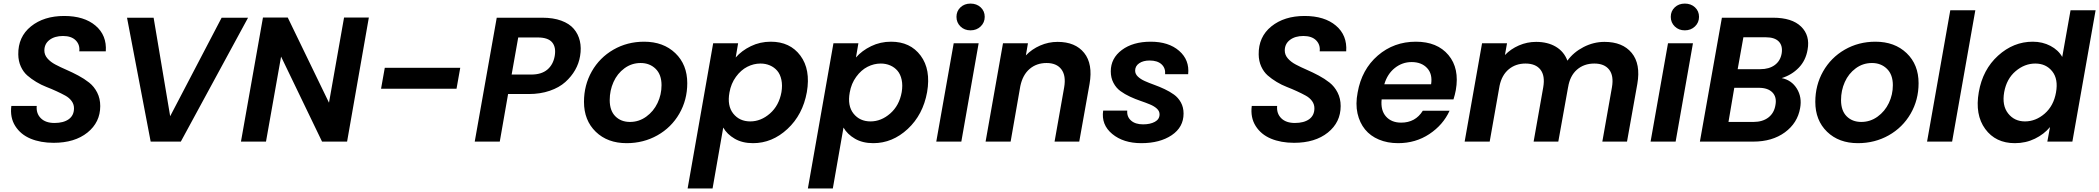

<svg xmlns="http://www.w3.org/2000/svg" viewBox="-20 -798 11830 1082"><path d="M544.9 -200.2Q544.9 -108.9 472.9 -51Q400.9 6.8 282.2 6.8Q208.5 6.8 152.3 -16.6Q96.2 -40 65.9 -87.9Q35.6 -135.7 43.9 -201.2H187Q183.1 -158.7 210 -131.8Q236.8 -105 287.1 -105Q337.9 -105 367.4 -126.2Q397 -147.5 397 -188Q397 -210.4 383.5 -228.8Q370.1 -247.1 348.4 -259Q326.7 -271 298.6 -283.9Q270.5 -296.9 241.5 -308.1Q212.4 -319.3 184.1 -336.4Q155.8 -353.5 133.5 -373Q111.3 -392.6 97.4 -423.1Q83.5 -453.6 83 -491.2Q81.5 -590.3 154.3 -649.2Q227.1 -708 341.8 -708Q454.1 -708 518.3 -653.6Q582.5 -599.1 576.2 -508.8H426.8Q431.2 -545.9 406.7 -570.6Q382.3 -595.2 335 -595.2Q288.1 -595.2 259 -573Q230 -550.8 230 -513.2Q230 -488.8 247.3 -468.8Q264.6 -448.7 292.5 -434.1Q320.3 -419.4 354 -404.8Q387.7 -390.1 421.1 -372.3Q454.6 -354.5 482.4 -332.5Q510.3 -310.5 527.6 -276.6Q544.9 -242.7 544.9 -200.2Z M829.1 0 695.8 -698.2H845.7L939 -143.1L1229 -698.2H1377.9L999 0Z M1918.9 -699.2H2058.6L1936 0H1794.9L1564 -479L1479 0H1337.9L1461.9 -699.2H1601.6L1834 -219.2Z M2127.4 -297.9 2148.4 -416H2573.7L2552.7 -297.9Z M2863.3 -377.9H2974.1Q3031.2 -377.9 3064.2 -405.5Q3097.2 -433.1 3106 -481.9Q3114.7 -531.7 3091.6 -559.3Q3068.4 -586.9 3010.3 -586.9H2900.4ZM3249 -481.9Q3242.2 -440.4 3221.2 -403.6Q3200.2 -366.7 3165.8 -335.7Q3131.3 -304.7 3078.1 -286.4Q3024.9 -268.1 2960 -268.1H2843.3L2796.4 0H2655.3L2779.3 -698.2H3036.1Q3097.7 -698.2 3143.1 -681.6Q3188.5 -665 3213.6 -635.5Q3238.8 -606 3247.8 -566.9Q3256.8 -527.8 3249 -481.9Z M3853 -329.1Q3853 -234.9 3808.1 -157.2Q3763.2 -79.6 3684.8 -35.4Q3606.4 8.8 3511.2 8.8Q3403.8 8.8 3337.4 -55.4Q3271 -119.6 3271 -224.1Q3271 -317.9 3314.9 -395.5Q3358.9 -473.1 3436.8 -518.1Q3514.6 -563 3609.9 -563Q3718.3 -563 3785.6 -498.5Q3853 -434.1 3853 -329.1ZM3416 -233.9Q3416 -174.3 3447.8 -142.6Q3479.5 -110.8 3530.3 -110.8Q3580.6 -110.8 3621.8 -140.6Q3663.1 -170.4 3685.5 -217.5Q3708 -264.6 3708 -317.9Q3708 -377.9 3674.6 -410.4Q3641.1 -442.9 3590.3 -442.9Q3539.6 -442.9 3499 -413.1Q3458.5 -383.3 3437.3 -335.7Q3416 -288.1 3416 -233.9Z M4126 -474.1Q4159.7 -512.7 4211.4 -537.8Q4263.2 -563 4323.7 -563Q4432.1 -563 4490.5 -484.6Q4548.8 -406.2 4526.9 -278.8Q4503.9 -151.4 4417.7 -71.3Q4331.5 8.8 4223.6 8.8Q4163.1 8.8 4120.1 -16.4Q4077.1 -41.5 4055.7 -79.1L3995.6 264.2H3855L3999 -554.2H4139.6ZM4383.8 -278.8Q4390.1 -316.9 4383.5 -348.1Q4377 -379.4 4360.1 -399.2Q4343.3 -418.9 4318.8 -429.4Q4294.4 -439.9 4265.6 -439.9Q4227.1 -439.9 4191.2 -421.6Q4155.3 -403.3 4127.4 -365.2Q4099.6 -327.1 4090.8 -276.9Q4077.1 -201.7 4112.3 -157.7Q4147.5 -113.8 4208 -113.8Q4268.1 -113.8 4319.1 -158.4Q4370.1 -203.1 4383.8 -278.8Z M4803.7 -474.1Q4837.4 -512.7 4889.2 -537.8Q4940.9 -563 5001.5 -563Q5109.9 -563 5168.2 -484.6Q5226.6 -406.2 5204.6 -278.8Q5181.6 -151.4 5095.5 -71.3Q5009.3 8.8 4901.4 8.8Q4840.8 8.8 4797.9 -16.4Q4754.9 -41.5 4733.4 -79.1L4673.3 264.2H4532.7L4676.8 -554.2H4817.4ZM5061.5 -278.8Q5067.9 -316.9 5061.3 -348.1Q5054.7 -379.4 5037.8 -399.2Q5021 -418.9 4996.6 -429.4Q4972.2 -439.9 4943.4 -439.9Q4904.8 -439.9 4868.9 -421.6Q4833 -403.3 4805.2 -365.2Q4777.3 -327.1 4768.6 -276.9Q4754.9 -201.7 4790 -157.7Q4825.2 -113.8 4885.7 -113.8Q4945.8 -113.8 4996.8 -158.4Q5047.9 -203.1 5061.5 -278.8Z M5256.3 0 5354.5 -554.2H5495.1L5397.5 0ZM5449.2 -777.8Q5483.9 -777.8 5506.6 -756.6Q5529.3 -735.4 5529.3 -703.1Q5529.3 -670.9 5506.3 -648.9Q5483.4 -627 5449.2 -627Q5415 -627 5392.6 -648.9Q5370.1 -670.9 5370.1 -703.1Q5370.1 -735.4 5392.6 -756.6Q5415 -777.8 5449.2 -777.8Z M5922.9 0 5977.1 -306.2Q5988.3 -371.6 5961.4 -407.2Q5934.6 -442.9 5877.9 -442.9Q5821.3 -442.9 5782.2 -409.4Q5743.2 -376 5730 -313L5675.3 0H5534.2L5632.3 -554.2H5772.9L5761.2 -485.8Q5794.9 -521 5841.8 -541.5Q5888.7 -562 5939.9 -562Q6040 -562 6089.8 -499.8Q6139.6 -437.5 6120.1 -325.2L6062 0Z M6649.9 -158.2Q6649.9 -81.1 6583 -36.1Q6516.1 8.8 6411.6 8.8Q6310.5 8.8 6247.8 -43.2Q6185.1 -95.2 6196.8 -174.8H6332.5Q6329.6 -140.1 6353.8 -118.7Q6377.9 -97.2 6421.9 -97.2Q6461.9 -97.2 6488.3 -111.6Q6514.6 -126 6514.6 -153.8Q6514.6 -171.9 6499.5 -185.8Q6484.4 -199.7 6460.2 -209.7Q6436 -219.7 6406.7 -229.7Q6377.4 -239.7 6347.9 -253.4Q6318.4 -267.1 6294.2 -284.7Q6270 -302.2 6254.9 -330.8Q6239.7 -359.4 6239.7 -396Q6239.7 -469.7 6302.2 -516.4Q6364.7 -563 6464.8 -563Q6565.9 -563 6625 -511.5Q6684.1 -460 6675.8 -379.9H6545.9Q6548.8 -414.6 6525.6 -435.8Q6502.4 -457 6458.5 -457Q6422.4 -457 6399.7 -441.4Q6377 -425.8 6377 -399.9Q6377 -381.3 6392.1 -366.7Q6407.2 -352.1 6431.2 -341.3Q6455.1 -330.6 6484.4 -320.1Q6513.7 -309.6 6542.7 -295.9Q6571.8 -282.2 6595.7 -265.1Q6619.6 -248 6634.8 -220.7Q6649.9 -193.4 6649.9 -158.2Z M7535.2 -200.2Q7535.2 -108.9 7463.1 -51Q7391.1 6.8 7272.5 6.8Q7198.7 6.8 7142.6 -16.6Q7086.4 -40 7056.2 -87.9Q7025.9 -135.7 7034.2 -201.2H7177.2Q7173.3 -158.7 7200.2 -131.8Q7227.1 -105 7277.3 -105Q7328.1 -105 7357.7 -126.2Q7387.2 -147.5 7387.2 -188Q7387.2 -210.4 7373.8 -228.8Q7360.4 -247.1 7338.6 -259Q7316.9 -271 7288.8 -283.9Q7260.7 -296.9 7231.7 -308.1Q7202.6 -319.3 7174.3 -336.4Q7146 -353.5 7123.8 -373Q7101.6 -392.6 7087.6 -423.1Q7073.7 -453.6 7073.2 -491.2Q7071.8 -590.3 7144.5 -649.2Q7217.3 -708 7332 -708Q7444.3 -708 7508.5 -653.6Q7572.8 -599.1 7566.4 -508.8H7417Q7421.4 -545.9 7397 -570.6Q7372.6 -595.2 7325.2 -595.2Q7278.3 -595.2 7249.3 -573Q7220.2 -550.8 7220.2 -513.2Q7220.2 -488.8 7237.5 -468.8Q7254.9 -448.7 7282.7 -434.1Q7310.5 -419.4 7344.2 -404.8Q7377.9 -390.1 7411.4 -372.3Q7444.8 -354.5 7472.7 -332.5Q7500.5 -310.5 7517.8 -276.6Q7535.2 -242.7 7535.2 -200.2Z M7935.1 -448.2Q7882.3 -448.2 7840.3 -414.8Q7798.3 -381.3 7781.2 -323.2H8044.9Q8053.7 -380.9 8022.2 -414.6Q7990.7 -448.2 7935.1 -448.2ZM8148.9 -173.8Q8112.3 -93.8 8034.9 -42.5Q7957.5 8.8 7858.9 8.8Q7798.8 8.8 7750.7 -11.5Q7702.6 -31.7 7672.4 -68.8Q7642.1 -106 7630.1 -158.9Q7618.2 -211.9 7630.9 -276.9Q7653.8 -406.7 7744.4 -484.9Q7835 -563 7959 -563Q8079.6 -563 8142.6 -487.8Q8205.6 -412.6 8184.1 -290Q8179.2 -263.7 8170.9 -237.8H7766.1Q7759.8 -176.3 7790.5 -141.6Q7821.3 -106.9 7876 -106.9Q7956.5 -106.9 7998 -173.8Z M9009.8 0 9064 -306.2Q9075.2 -371.1 9048.3 -405.5Q9021.5 -439.9 8964.8 -439.9Q8906.2 -439.9 8866.7 -405.3Q8827.1 -370.6 8816.9 -306.2V-307.1L8761.7 0H8622.6L8676.8 -306.2Q8688 -371.1 8661.1 -405.5Q8634.3 -439.9 8576.7 -439.9Q8521.5 -439.9 8482.4 -407.5Q8443.4 -375 8430.7 -314.9L8375 0H8233.9L8332 -554.2H8472.7L8460.9 -487.8Q8493.7 -522 8539.8 -542Q8585.9 -562 8636.7 -562Q8701.7 -562 8747.8 -534.7Q8793.9 -507.3 8813 -456.1Q8847.7 -503.9 8904.3 -533Q8960.9 -562 9022 -562Q9124 -562 9175.3 -499.8Q9226.6 -437.5 9207 -325.2L9148.9 0Z M9281.7 0 9379.9 -554.2H9520.5L9422.9 0ZM9474.6 -777.8Q9509.3 -777.8 9532 -756.6Q9554.7 -735.4 9554.7 -703.1Q9554.7 -670.9 9531.7 -648.9Q9508.8 -627 9474.6 -627Q9440.4 -627 9418 -648.9Q9395.5 -670.9 9395.5 -703.1Q9395.5 -735.4 9418 -756.6Q9440.4 -777.8 9474.6 -777.8Z M9985.4 -206.1Q9993.7 -251 9968.3 -277.1Q9942.9 -303.2 9891.6 -303.2H9753.4L9720.7 -110.8H9861.3Q9912.6 -110.8 9945.3 -135.7Q9978 -160.6 9985.4 -206.1ZM10020.5 -497.1Q10027.3 -540 10004.2 -564Q9981 -587.9 9931.6 -587.9H9804.7L9772.5 -408.2H9900.4Q9949.7 -408.2 9981.4 -431.4Q10013.2 -454.6 10020.5 -497.1ZM10124.5 -189Q10109.9 -104.5 10038.6 -52.2Q9967.3 0 9860.4 0H9559.6L9683.6 -698.2H9971.7Q10078.6 -698.2 10129.9 -648.2Q10181.2 -598.1 10166.5 -518.1Q10156.2 -457 10116.7 -416.3Q10077.1 -375.5 10020.5 -357.9Q10076.2 -346.7 10106 -298.6Q10135.7 -250.5 10124.5 -189Z M10792 -329.1Q10792 -234.9 10747.1 -157.2Q10702.1 -79.6 10623.8 -35.4Q10545.4 8.8 10450.2 8.8Q10342.8 8.8 10276.4 -55.4Q10210 -119.6 10210 -224.1Q10210 -317.9 10253.9 -395.5Q10297.9 -473.1 10375.7 -518.1Q10453.6 -563 10548.8 -563Q10657.2 -563 10724.6 -498.5Q10792 -434.1 10792 -329.1ZM10355 -233.9Q10355 -174.3 10386.7 -142.6Q10418.5 -110.8 10469.2 -110.8Q10519.5 -110.8 10560.8 -140.6Q10602.1 -170.4 10624.5 -217.5Q10647 -264.6 10647 -317.9Q10647 -377.9 10613.5 -410.4Q10580.1 -442.9 10529.3 -442.9Q10478.5 -442.9 10438 -413.1Q10397.5 -383.3 10376.2 -335.7Q10355 -288.1 10355 -233.9Z M10839.8 0 10970.7 -740.2H11111.8L10981 0Z M11131.3 -278.8Q11153.3 -405.8 11240 -484.4Q11326.7 -563 11435.5 -563Q11490.2 -563 11534.9 -539.6Q11579.6 -516.1 11601.6 -477.1L11648.4 -740.2H11789.6L11658.7 0H11517.6L11532.7 -82Q11499 -41.5 11447.5 -16.4Q11396 8.8 11334.5 8.8Q11226.1 8.8 11167.5 -71.3Q11108.9 -151.4 11131.3 -278.8ZM11566.4 -276.9Q11580.1 -352.1 11545.2 -396Q11510.3 -439.9 11449.7 -439.9Q11389.6 -439.9 11338.9 -397Q11288.1 -354 11274.4 -278.8Q11261.2 -203.6 11296.6 -158.7Q11332 -113.8 11391.6 -113.8Q11452.1 -113.8 11502.7 -157.7Q11553.2 -201.7 11566.4 -276.9Z"/></svg>

Font: SVN-Poppins SemiBold
Style: Italic
Weight: 600
Italic angle: -10°
Designer: Ninad Kale (Devanagari), Jonny Pinhorn (Latin)
Foundry: Indian Type Foundry
Version: Version 3.002 2017